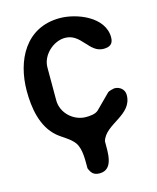

<svg xmlns="http://www.w3.org/2000/svg" viewBox="-135 -807 924 1127"><g transform="rotate(-15 327.0 -243.5)"><path d="M267 180C279 211 294 227 329 227C417 227 406 114 407 53C435 -45 601 -53 601 -177C601 -210 574 -233 540 -233C536 -233 506 -226 500 -220L413 -133C395 -115 360 -113 337 -113C262 -113 193 -175 193 -253V-453C193 -528 266 -594 337 -594C435 -594 453 -473 540 -473C577 -473 600 -486 600 -527C600 -653 439 -714 337 -714C130 -714 40 -536 40 -350C40 -249 58 -130 140 -60C172 -33 214 -14 240 20C272 62 266 138 267 180Z"/></g></svg>

Font: Asimov Print
Style: Regular
Weight: 500
Designer: Google
Version: Version 2.000980: 2014